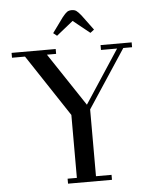

<svg xmlns="http://www.w3.org/2000/svg" viewBox="-59 -947 822 997"><g transform="rotate(-5 351.5 -448.0)"><path d="M22 -676.8V-702.1H252V-676.8H204.1L388.2 -399.9L569.8 -676.8H485.8V-702.1H647.9V-676.8H602.1L402.8 -374V-25.9H483.9V0H254.9V-25.9H303.2V-354L89.8 -676.8ZM246.1 -785.2 303.2 -863.8Q318.4 -882.8 327.9 -889.4Q337.4 -896 352.1 -896Q366.7 -896 376.2 -889.4Q385.7 -882.8 400.9 -863.8L459 -785.2L439 -770L352.1 -839.8L265.1 -770Z"/></g></svg>

Font: Dehuti
Style: Bold
Weight: 700
Version: Version 1.2